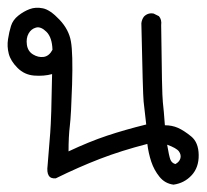

<svg xmlns="http://www.w3.org/2000/svg" viewBox="-20 -306 540 502"><path d="M433.6 176.8Q411.1 173.8 397 156.2Q382.8 138.7 375.5 116.7Q368.2 94.7 365.2 70.3Q296.9 87.9 241.2 109.4Q185.5 130.9 126 160.2Q99.6 163.1 104.5 126Q108.4 78.1 111.3 41.5Q114.3 4.9 116.2 -112.3Q94.7 -106.4 69.3 -108.4Q43.9 -110.4 25.9 -128.4Q7.8 -146.5 2.9 -165.5Q-2 -184.6 1 -203.6Q3.9 -222.7 8.8 -238.3Q13.7 -253.9 27.8 -265.1Q42 -276.4 57.6 -282.2Q73.2 -288.1 92.3 -284.2Q111.3 -280.3 135.7 -254.4Q160.2 -228.5 165.5 -197.3Q170.9 -166 168.5 -85.4Q166 -4.9 162.6 22.9Q159.2 50.8 159.2 89.8Q212.9 64.5 259.8 48.8Q306.6 33.2 362.3 19.5Q357.4 -22.5 355.5 -40.5Q353.5 -58.6 349.6 -245.1Q350.6 -254.9 356.4 -262.7Q367.2 -273.4 381.8 -270.5L395.5 -263.7Q403.3 -254.9 401.4 -240.2Q403.3 -58.6 405.8 -38.6Q408.2 -18.6 411.1 21.5Q429.7 21.5 445.3 28.3Q460.9 35.2 480 50.8Q499 66.4 499.5 99.1Q500 131.8 481 152.3Q461.9 172.9 433.6 176.8ZM438.5 123Q449.2 117.2 451.7 107.9Q454.1 98.6 447.8 89.8Q441.4 81.1 417 72.3Q421.9 101.6 425.3 110.8Q428.7 120.1 438.5 123ZM117.2 -175.8Q116.2 -208 101.6 -222.7Q86.9 -237.3 74.2 -233.9Q61.5 -230.5 54.7 -218.3Q47.9 -206.1 50.3 -189Q52.7 -171.9 66.4 -163.6Q80.1 -155.3 94.2 -157.2Q108.4 -159.2 117.2 -175.8Z"/></svg>

Font: NaikaiFont
Style: Regular
Weight: 400
Version: Version 1.67